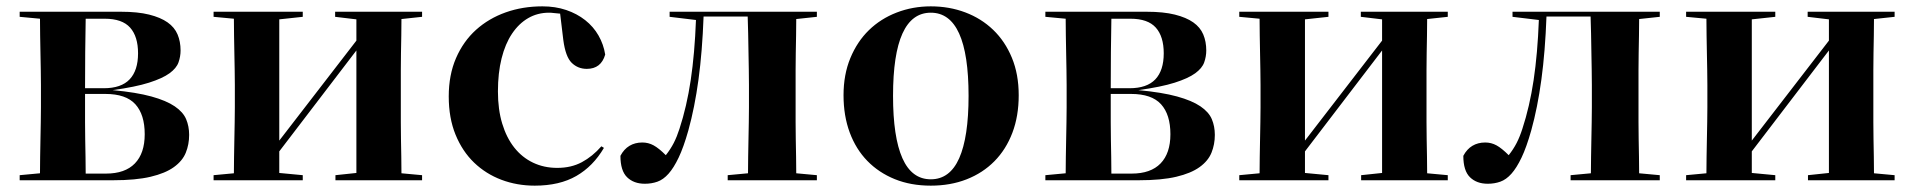

<svg xmlns="http://www.w3.org/2000/svg" viewBox="-20 -576 6031 605"><path d="M42 -539H361Q414 -539 450 -530Q486 -521 508 -505.5Q530 -490 539.5 -467.5Q549 -445 549 -417Q549 -398 542.5 -379.5Q536 -361 514 -345Q492 -329 449.5 -315.5Q407 -302 335 -292Q410 -285 457 -272Q504 -259 530.5 -241Q557 -223 566.5 -200.5Q576 -178 576 -151Q576 -121 565.5 -95Q555 -69 528 -49.5Q501 -30 454.5 -19Q408 -8 336 -8H42V-24L106 -30Q106 -54 106.5 -82Q107 -110 107.5 -137.5Q108 -165 108.5 -191Q109 -217 109 -238V-308Q109 -329 108.5 -355Q108 -381 107.5 -408.5Q107 -436 106.5 -464Q106 -492 106 -517L42 -523ZM415 -408Q415 -461 390 -489Q365 -517 310 -517H250Q249 -469 248.5 -411.5Q248 -354 248 -298H307Q362 -298 388.5 -326Q415 -354 415 -408ZM248 -238Q248 -217 248 -190.5Q248 -164 248.5 -136.5Q249 -109 249.5 -81Q250 -53 250 -29H314Q374 -29 405 -61Q436 -93 436 -153Q436 -215 406.5 -247.5Q377 -280 312 -280H248V-238Z M1310 -523 1245 -516Q1245 -492 1244.5 -464Q1244 -436 1243.5 -408.5Q1243 -381 1243 -355Q1243 -329 1243 -308V-238Q1243 -217 1243 -191Q1243 -165 1243.5 -137.5Q1244 -110 1244.5 -82Q1245 -54 1245 -30L1310 -24V-8H1037V-24L1103 -31V-417L860 -99V-31L934 -24V-8H653V-24L717 -30Q717 -54 717.5 -82Q718 -110 718.5 -137.5Q719 -165 719.5 -191Q720 -217 720 -238V-308Q720 -329 719.5 -355Q719 -381 718.5 -408.5Q718 -436 717.5 -464Q717 -492 717 -517L653 -523V-539H934V-523L860 -515V-133L1103 -448V-515L1036 -523V-539H1310Z M1829 -359Q1801 -359 1781.5 -378Q1762 -397 1755 -450L1745 -533Q1732 -534 1724.5 -535Q1717 -536 1710 -536Q1674 -536 1644.5 -519Q1615 -502 1593.5 -470Q1572 -438 1560.5 -392Q1549 -346 1549 -288Q1549 -231 1562.5 -186.5Q1576 -142 1600.5 -111Q1625 -80 1659.5 -63.5Q1694 -47 1736 -47Q1780 -47 1813.5 -65Q1847 -83 1875 -115L1883 -110Q1849 -52 1796 -21.5Q1743 9 1665 9Q1609 9 1560 -9.5Q1511 -28 1474 -63.5Q1437 -99 1415.5 -151.5Q1394 -204 1394 -272Q1394 -340 1417 -393Q1440 -446 1480 -482Q1520 -518 1573.5 -537Q1627 -556 1689 -556Q1730 -556 1764 -544.5Q1798 -533 1824 -512.5Q1850 -492 1866 -464Q1882 -436 1887 -404Q1874 -359 1829 -359Z M2554 -523 2489 -516Q2489 -492 2488.5 -464Q2488 -436 2487.5 -408.5Q2487 -381 2487 -355Q2487 -329 2487 -308V-238Q2487 -217 2487 -191Q2487 -165 2487.5 -137.5Q2488 -110 2488.5 -82Q2489 -54 2489 -30L2554 -24V-8H2273V-24L2337 -30Q2337 -54 2337.5 -82Q2338 -110 2338.5 -137.5Q2339 -165 2339.5 -191Q2340 -217 2340 -238V-308Q2340 -330 2339.5 -357Q2339 -384 2338.5 -413Q2338 -442 2337.5 -470.5Q2337 -499 2336 -524H2197Q2193 -414 2181 -325.5Q2169 -237 2149 -165Q2134 -112 2118.5 -79.5Q2103 -47 2086.5 -28.5Q2070 -10 2051.5 -3.5Q2033 3 2012 3Q1977 3 1956 -17.5Q1935 -38 1935 -85Q1946 -106 1963.5 -116.5Q1981 -127 2004 -127Q2023 -127 2039.5 -118Q2056 -109 2078 -87Q2093 -106 2103 -125.5Q2113 -145 2121 -170Q2144 -240 2156.5 -323.5Q2169 -407 2173 -513L2090 -523V-539H2554Z M2794 -274Q2794 -144 2823.5 -77.5Q2853 -11 2913 -11Q2973 -11 3002.5 -77.5Q3032 -144 3032 -274Q3032 -536 2913 -536Q2794 -536 2794 -274ZM3190 -276Q3190 -210 3170 -157.5Q3150 -105 3113.5 -68Q3077 -31 3026 -11Q2975 9 2913 9Q2850 9 2799.5 -11.5Q2749 -32 2713 -69Q2677 -106 2657.5 -158.5Q2638 -211 2638 -276Q2638 -341 2659.5 -393Q2681 -445 2718 -481Q2755 -517 2805.5 -536.5Q2856 -556 2913 -556Q2971 -556 3021.5 -537Q3072 -518 3109.5 -482Q3147 -446 3168.5 -394Q3190 -342 3190 -276Z M3274 -539H3593Q3646 -539 3682 -530Q3718 -521 3740 -505.5Q3762 -490 3771.5 -467.5Q3781 -445 3781 -417Q3781 -398 3774.5 -379.5Q3768 -361 3746 -345Q3724 -329 3681.5 -315.5Q3639 -302 3567 -292Q3642 -285 3689 -272Q3736 -259 3762.5 -241Q3789 -223 3798.5 -200.5Q3808 -178 3808 -151Q3808 -121 3797.5 -95Q3787 -69 3760 -49.5Q3733 -30 3686.5 -19Q3640 -8 3568 -8H3274V-24L3338 -30Q3338 -54 3338.5 -82Q3339 -110 3339.5 -137.5Q3340 -165 3340.5 -191Q3341 -217 3341 -238V-308Q3341 -329 3340.5 -355Q3340 -381 3339.5 -408.5Q3339 -436 3338.5 -464Q3338 -492 3338 -517L3274 -523ZM3647 -408Q3647 -461 3622 -489Q3597 -517 3542 -517H3482Q3481 -469 3480.5 -411.5Q3480 -354 3480 -298H3539Q3594 -298 3620.5 -326Q3647 -354 3647 -408ZM3480 -238Q3480 -217 3480 -190.5Q3480 -164 3480.5 -136.5Q3481 -109 3481.5 -81Q3482 -53 3482 -29H3546Q3606 -29 3637 -61Q3668 -93 3668 -153Q3668 -215 3638.5 -247.5Q3609 -280 3544 -280H3480V-238Z M4542 -523 4477 -516Q4477 -492 4476.5 -464Q4476 -436 4475.5 -408.5Q4475 -381 4475 -355Q4475 -329 4475 -308V-238Q4475 -217 4475 -191Q4475 -165 4475.5 -137.5Q4476 -110 4476.5 -82Q4477 -54 4477 -30L4542 -24V-8H4269V-24L4335 -31V-417L4092 -99V-31L4166 -24V-8H3885V-24L3949 -30Q3949 -54 3949.5 -82Q3950 -110 3950.5 -137.5Q3951 -165 3951.5 -191Q3952 -217 3952 -238V-308Q3952 -329 3951.5 -355Q3951 -381 3950.5 -408.5Q3950 -436 3949.5 -464Q3949 -492 3949 -517L3885 -523V-539H4166V-523L4092 -515V-133L4335 -448V-515L4268 -523V-539H4542Z M5210 -523 5145 -516Q5145 -492 5144.5 -464Q5144 -436 5143.5 -408.5Q5143 -381 5143 -355Q5143 -329 5143 -308V-238Q5143 -217 5143 -191Q5143 -165 5143.5 -137.5Q5144 -110 5144.5 -82Q5145 -54 5145 -30L5210 -24V-8H4929V-24L4993 -30Q4993 -54 4993.5 -82Q4994 -110 4994.5 -137.5Q4995 -165 4995.5 -191Q4996 -217 4996 -238V-308Q4996 -330 4995.5 -357Q4995 -384 4994.5 -413Q4994 -442 4993.5 -470.5Q4993 -499 4992 -524H4853Q4849 -414 4837 -325.5Q4825 -237 4805 -165Q4790 -112 4774.5 -79.5Q4759 -47 4742.5 -28.5Q4726 -10 4707.5 -3.5Q4689 3 4668 3Q4633 3 4612 -17.5Q4591 -38 4591 -85Q4602 -106 4619.5 -116.5Q4637 -127 4660 -127Q4679 -127 4695.5 -118Q4712 -109 4734 -87Q4749 -106 4759 -125.5Q4769 -145 4777 -170Q4800 -240 4812.5 -323.5Q4825 -407 4829 -513L4746 -523V-539H5210Z M5950 -523 5885 -516Q5885 -492 5884.5 -464Q5884 -436 5883.5 -408.5Q5883 -381 5883 -355Q5883 -329 5883 -308V-238Q5883 -217 5883 -191Q5883 -165 5883.5 -137.5Q5884 -110 5884.5 -82Q5885 -54 5885 -30L5950 -24V-8H5677V-24L5743 -31V-417L5500 -99V-31L5574 -24V-8H5293V-24L5357 -30Q5357 -54 5357.5 -82Q5358 -110 5358.5 -137.5Q5359 -165 5359.5 -191Q5360 -217 5360 -238V-308Q5360 -329 5359.5 -355Q5359 -381 5358.5 -408.5Q5358 -436 5357.5 -464Q5357 -492 5357 -517L5293 -523V-539H5574V-523L5500 -515V-133L5743 -448V-515L5676 -523V-539H5950Z"/></svg>

Font: XinYuGongZhangJiaSongA
Style: Regular
Weight: 900
Designer: XinYuGong
Foundry: Adobe Systems Incorporated
Version: Version 1.00